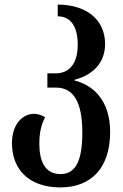

<svg xmlns="http://www.w3.org/2000/svg" viewBox="-20 -562 537 835"><path d="M243 253C377 253 459 168 459 12C459 -130 381 -193 304 -212V-215C381 -235 437 -286 437 -371C437 -477 355 -542 231 -542V-491C288 -491 318 -446 318 -368C318 -282 279 -243 222 -243H186V-181H224C299 -181 338 -119 338 14C338 138 309 195 243 195C175 195 151 138 151 63C151 10 162 -25 176 -52C162 -61 145 -67 128 -67C80 -67 32 -24 32 61C32 171 102 253 243 253Z"/></svg>

Font: Noto Serif Georgian Condensed SemiBold
Style: Regular
Weight: 600
Width: 3
Designer: Monotype Design Team, Akaki Razmadze
Foundry: Google LLC
Version: Version 2.003